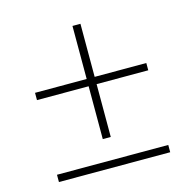

<svg xmlns="http://www.w3.org/2000/svg" viewBox="-93 -698 785 790"><g transform="rotate(-15 300.0 -303.0)"><path d="M283 -124V-349H63V-380H283V-606H317V-380H537V-349H317V-124ZM63 0V-31H537V0Z"/></g></svg>

Font: IBM Plex Sans KR ExtraLight
Style: Regular
Weight: 200
Designer: Mike Abbink; Paul van der Laan; Pieter van Rosmalen; Wujin Sim; Chorong Kim; Dohee Lee;
Foundry: Sandoll Inc.
Version: Version 1.001